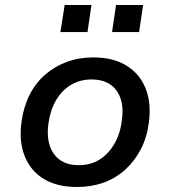

<svg xmlns="http://www.w3.org/2000/svg" viewBox="-20 -737 679 766"><path d="M287 9Q207 9 154 -23.5Q101 -56 78 -115.5Q55 -175 66 -252Q74 -311 98 -358.5Q122 -406 160 -439Q198 -472 246.5 -490Q295 -508 352 -508Q432 -508 485 -475Q538 -442 561 -384Q584 -326 574 -248Q566 -188 541.5 -141Q517 -94 479.5 -60Q442 -26 393.5 -8.5Q345 9 287 9ZM294 -78Q342 -78 377.5 -100.5Q413 -123 436.5 -163.5Q460 -204 466 -257Q477 -331 445 -375.5Q413 -420 345 -420Q299 -420 262.5 -398Q226 -376 203 -336Q180 -296 173 -243Q163 -168 195 -123Q227 -78 294 -78ZM427 -609 443 -717H551L535 -609ZM221 -609 238 -717H345L329 -609Z"/></svg>

Font: Nunito Sans 7pt SemiBold
Style: Italic
Weight: 600
Italic angle: -9°
Designer: Vernon Adams
Foundry: Vernon Adams
Version: Version 3.101;gftools[0.9.27]